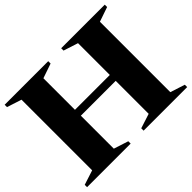

<svg xmlns="http://www.w3.org/2000/svg" viewBox="-153 -926 1153 1153"><g transform="rotate(-45 423.0 -350.0)"><path d="M-2 0V-20L91 -50V-650L-2 -680V-700H368V-680L275 -648V-380H571V-650L478 -680V-700H848V-680L755 -648V-50L848 -20V0H478V-20L571 -50V-330H275V-50L368 -20V0Z"/></g></svg>

Font: Wittgenstein Black
Style: Regular
Weight: 900
Designer: Jörg Drees
Foundry: Jörg Drees
Version: Version 1.303; ttfautohint (v1.8.4.7-5d5b)